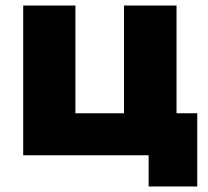

<svg xmlns="http://www.w3.org/2000/svg" viewBox="-20 -562 752 695"><path d="M694 -152V113H518V0H64V-542H253V-152H429V-542H619V-152Z"/></svg>

Font: Montserrat Alternates ExtraBold
Style: Regular
Weight: 800
Designer: Julieta Ulanovsky
Foundry: Julieta Ulanovsky
Version: Version 7.200